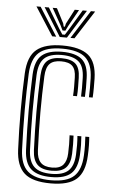

<svg xmlns="http://www.w3.org/2000/svg" viewBox="-55 -809 509 854"><g transform="rotate(5 199.5 -381.5)"><path d="M204.2 7.8Q122.5 7.8 86.4 -24.4Q50.2 -56.5 47 -129.5Q45 -173 44.1 -216.6Q43.2 -260.2 43.2 -303.1Q43.2 -346 44.1 -387.8Q45 -429.5 47 -470Q50.8 -546.5 88.8 -577.1Q126.8 -607.8 203.5 -607.8Q282.2 -607.8 319.4 -577.4Q356.5 -547 358.2 -473.2Q358.5 -455.5 358.5 -432.8Q358.5 -410 357.2 -388.8H340.5Q341.5 -406 341.4 -427.1Q341.2 -448.2 340.8 -472.8Q339 -537.5 307.1 -565.6Q275.2 -593.8 203.5 -593.8Q132.5 -593.8 100.1 -564.8Q67.8 -535.8 64.5 -469Q62.8 -431.5 61.9 -391.5Q61 -351.5 60.9 -309Q60.8 -266.5 61.8 -221.8Q62.8 -177 64.5 -129.8Q67.5 -63.2 100.5 -34.8Q133.5 -6.2 204.2 -6.2Q274.8 -6.2 306.2 -35.1Q337.8 -64 340.8 -129.2Q342 -153.8 341.5 -174.6Q341 -195.5 339.8 -212.8H357.2Q358.8 -196 359.1 -174.9Q359.5 -153.8 358.2 -128.8Q355 -55.8 319.2 -24Q283.5 7.8 204.2 7.8ZM204.2 -20.5Q143.2 -20.5 114 -46Q84.8 -71.5 82.2 -130.5Q80.2 -177.8 79.4 -221.6Q78.5 -265.5 78.5 -307Q78.5 -348.5 79.5 -388.5Q80.5 -428.5 82 -467.8Q85 -529.8 114.5 -554.8Q144 -579.8 203.5 -579.8Q265 -579.8 293.4 -555.2Q321.8 -530.8 323 -472Q323.8 -449.2 323.8 -428.9Q323.8 -408.5 322.5 -388.8H305.2Q306.2 -406.2 306.1 -427.5Q306 -448.8 305.5 -471.8Q304.2 -523.8 279.2 -544.6Q254.2 -565.5 203.5 -565.5Q150.5 -565.5 126.4 -542.6Q102.2 -519.8 99.8 -467Q98 -426 97.1 -385.8Q96.2 -345.5 96.1 -304.5Q96 -263.5 97 -220.8Q98 -178 99.8 -131.8Q102 -80.8 126.5 -57.8Q151 -34.8 204.2 -34.8Q255 -34.8 279.1 -57.1Q303.2 -79.5 305.5 -130Q306.5 -151.5 306.4 -172Q306.2 -192.5 304.5 -212.8H322Q323.5 -193.8 323.9 -174.2Q324.2 -154.8 323 -129.8Q320.5 -72.2 292.9 -46.4Q265.2 -20.5 204.2 -20.5ZM204.2 -48.8Q159.5 -48.8 139.4 -69.1Q119.2 -89.5 117.2 -132.5Q115.5 -179.8 114.5 -222Q113.5 -264.2 113.5 -304Q113.5 -343.8 114.5 -383.8Q115.5 -423.8 117.2 -466.5Q119.5 -512 139.6 -531.6Q159.8 -551.2 203.5 -551.2Q247 -551.2 267 -533Q287 -514.8 287.8 -470.5Q288.2 -453.5 288.5 -431.5Q288.8 -409.5 287.2 -388.8H269.5Q271 -409.5 270.8 -429.6Q270.5 -449.8 270.2 -470.2Q269.8 -506 254.2 -521.6Q238.8 -537.2 203.5 -537.2Q168.8 -537.2 152.6 -520.4Q136.5 -503.5 134.8 -464.2Q133 -423.5 132.1 -384.1Q131.2 -344.8 131.2 -304.8Q131.2 -264.8 132.1 -222.4Q133 -180 135 -133.2Q136.5 -97.5 152.8 -80.1Q169 -62.8 204.2 -62.8Q238.2 -62.8 253.6 -80.4Q269 -98 270.2 -131.8Q271 -153 270.9 -172.8Q270.8 -192.5 269.5 -212.8H287.2Q288.2 -194.5 288.5 -173.6Q288.8 -152.8 287.8 -131.2Q286.2 -89 266.6 -68.9Q247 -48.8 204.2 -48.8ZM72.8 -771H91.5L172 -644.5H154ZM109.2 -771H128.2L181.2 -682.8L198.2 -656.5H209.5L226.2 -682.8L279.2 -771H298.2L219.8 -644.5H187.8ZM145 -771H164.2L197.8 -706L201.2 -692H206.5L209.8 -706L243.8 -771H262.8L220.8 -696.2L210.2 -674.5H197.5L187 -696.2ZM316 -771H334.8L253.5 -644.5H235.5Z"/></g></svg>

Font: Big Shoulders Inline Text Thin Medium
Style: Regular
Weight: 500
Version: Version 2.002